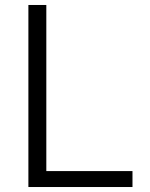

<svg xmlns="http://www.w3.org/2000/svg" viewBox="-20 -749 603 771"><path d="M166 -729V-62H512V2H94V-729Z"/></svg>

Font: Sinter Normal
Style: Regular
Weight: 350
Foundry: Adobe & rsms
Version: Version 1.000